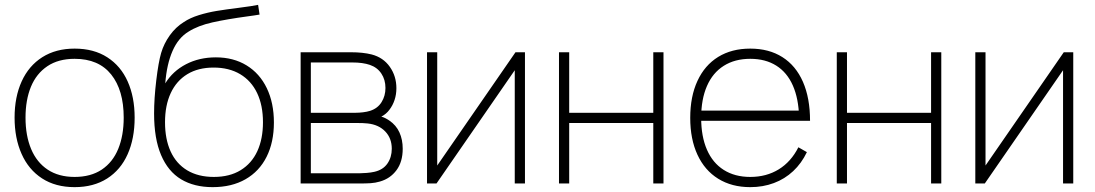

<svg xmlns="http://www.w3.org/2000/svg" viewBox="-20 -755 4506 790"><path d="M287 15Q208.5 15 153 -21Q97.5 -57 68.8 -121.8Q40 -186.5 40 -271Q40 -356 69.2 -420.2Q98.5 -484.5 154.2 -519.8Q210 -555 287 -555Q366 -555 421.5 -519.2Q477 -483.5 505.5 -419.5Q534 -355.5 534 -271Q534 -185 505.2 -120.5Q476.5 -56 420.8 -20.5Q365 15 287 15ZM287 -27Q353.5 -27 398.8 -57.2Q444 -87.5 466.5 -142.5Q489 -197.5 489 -271Q489 -384 437.5 -448.5Q386 -513 287 -513Q220 -513 174.8 -482.5Q129.5 -452 107.2 -397.8Q85 -343.5 85 -271Q85 -197 108 -142Q131 -87 176.2 -57Q221.5 -27 287 -27Z M855 15Q779 15 725.2 -17.2Q671.5 -49.5 642.8 -117Q614 -184.5 614 -288Q614 -349.5 623 -424.5Q632 -499.5 643 -537Q654.5 -576 678.8 -609.8Q703 -643.5 736 -664Q762 -681.5 798.5 -692.8Q835 -704 871.5 -710Q908 -716 960 -722.5Q1022 -730.5 1042 -735L1048 -695Q1037 -693 1024.2 -691.2Q1011.5 -689.5 997.5 -687.5Q913 -676 853.8 -662.8Q794.5 -649.5 756 -625Q713.5 -599.5 689.8 -545Q666 -490.5 660 -412Q691 -462.5 745.5 -490.8Q800 -519 868 -519Q940.5 -519 994.5 -486Q1048.5 -453 1077.8 -392.2Q1107 -331.5 1107 -251Q1107 -170 1077 -110Q1047 -50 990.2 -17.5Q933.5 15 855 15ZM860 -27Q925 -27 970.2 -54.8Q1015.5 -82.5 1038.8 -133Q1062 -183.5 1062 -252Q1062 -321.5 1038 -372Q1014 -422.5 968.2 -449.8Q922.5 -477 859 -477Q795.5 -477 750.8 -449.8Q706 -422.5 682.5 -372Q659 -321.5 659 -252Q659 -182.5 682 -132Q705 -81.5 750.2 -54.2Q795.5 -27 860 -27Z M1217 0V-540H1424Q1473 -540 1509 -531Q1557 -518.5 1584 -480Q1611 -441.5 1611 -392Q1611 -366.5 1603.5 -343.8Q1596 -321 1582 -303Q1569.5 -286 1549 -275Q1562.5 -272 1582 -259Q1610 -240 1623.5 -210.2Q1637 -180.5 1637 -143Q1637 -89 1611.2 -54.5Q1585.5 -20 1543 -8Q1524.5 -2.5 1504.5 -1.2Q1484.5 0 1459 0ZM1459 -42Q1471 -42 1489 -43.5Q1507 -45 1520 -48Q1556 -56 1574 -82Q1592 -108 1592 -143Q1592 -186 1565.2 -214Q1538.5 -242 1493 -247Q1477 -249 1443 -249H1259V-42ZM1444 -291Q1457.5 -291 1474 -293Q1490.5 -295 1503 -299Q1534 -309 1550 -334.8Q1566 -360.5 1566 -393Q1566 -427 1549.2 -452.2Q1532.5 -477.5 1502 -488Q1473 -498 1429 -498H1259V-291Z M2140 -540V0H2098V-466L1776 0H1737V-540H1779V-74L2101 -540Z M2280 0V-540H2322V-291H2668V-540H2710V0H2668V-249H2322V0Z M3067 15Q2991 15 2935.2 -19.5Q2879.5 -54 2849.8 -118.2Q2820 -182.5 2820 -270Q2820 -358 2849.8 -422.2Q2879.5 -486.5 2935 -520.8Q2990.5 -555 3067 -555Q3144 -555 3199.2 -520Q3254.5 -485 3283.8 -418.2Q3313 -351.5 3313 -258H3268V-272Q3266 -349.5 3242.2 -403.2Q3218.5 -457 3174 -485Q3129.5 -513 3067 -513Q3003.5 -513 2958 -484.2Q2912.5 -455.5 2888.8 -401Q2865 -346.5 2865 -270Q2865 -193.5 2888.8 -139Q2912.5 -84.5 2958 -55.8Q3003.5 -27 3067 -27Q3133.5 -27 3184.2 -58.2Q3235 -89.5 3265 -149L3300 -129Q3278 -83 3243.5 -50.8Q3209 -18.5 3164.2 -1.8Q3119.5 15 3067 15ZM2847 -258V-300H3287V-258Z M3423 0V-540H3465V-291H3811V-540H3853V0H3811V-249H3465V0Z M4396 -540V0H4354V-466L4032 0H3993V-540H4035V-74L4357 -540Z"/></svg>

Font: Hauora
Style: Regular
Weight: 400
Designer: Wayne Shih
Foundry: WCYS
Version: Version 1.001